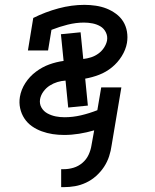

<svg xmlns="http://www.w3.org/2000/svg" viewBox="-20 -548 640 791"><path d="M232 223V149H243Q263 149 283 143Q303 137 319.5 123Q336 109 345 89.5Q354 70 357 50L368 -11Q337 -2 306 3Q275 8 244 8Q220 8 197 4.5Q174 1 152 -7Q130 -15 111.5 -28Q93 -41 80.5 -60Q68 -79 63 -102Q58 -125 62 -149Q67 -179 84.5 -206Q102 -233 128 -252.5Q154 -272 183 -282.5Q212 -293 242 -297L231 -407L312 -415L323 -305Q340 -307 355.5 -312Q371 -317 385 -327Q399 -337 408.5 -351.5Q418 -366 421 -381Q424 -399 416 -415Q408 -431 393.5 -439.5Q379 -448 361.5 -451.5Q344 -455 326 -455Q293 -455 259 -446.5Q225 -438 192 -425L178 -340H95L117 -474Q167 -499 221 -513.5Q275 -528 328 -528Q351 -528 374.5 -524.5Q398 -521 418.5 -513Q439 -505 457.5 -491.5Q476 -478 487.5 -459.5Q499 -441 503 -418Q507 -395 503 -371Q498 -343 481.5 -316.5Q465 -290 441 -270.5Q417 -251 388.5 -240Q360 -229 331 -224L342 -113L261 -105L250 -216Q233 -215 216.5 -210Q200 -205 185 -195.5Q170 -186 159 -171Q148 -156 145 -139Q142 -120 151 -104.5Q160 -89 176 -80.5Q192 -72 209.5 -68.5Q227 -65 246 -65Q280 -65 314 -73Q348 -81 381 -94L397 -188H480L440 50Q437 73 429.5 96Q422 119 408.5 139.5Q395 160 376 177Q357 194 334.5 204.5Q312 215 289 219Q266 223 243 223Z"/></svg>

Font: Iosevka Plex Etoile
Style: Italic
Weight: 400
Italic angle: -9°
Designer: Belleve Invis
Foundry: Belleve Invis
Version: Version 25.1.1; ttfautohint (v1.8.4)